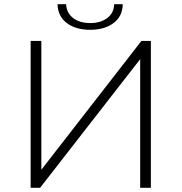

<svg xmlns="http://www.w3.org/2000/svg" viewBox="-20 -895 865 915"><path d="M126 0V-700H177V-86L654 -700H699V0H648V-613L171 0ZM410 -753Q341 -753 298.5 -785Q256 -817 254 -875H295Q297 -833 328.5 -809Q360 -785 410 -785Q459 -785 491 -809Q523 -833 524 -875H565Q564 -817 521 -785Q478 -753 410 -753Z"/></svg>

Font: Montserrat Light
Style: Regular
Weight: 300
Designer: Julieta Ulanovsky
Foundry: Julieta Ulanovsky
Version: Version 9.000; ttfautohint (v1.8.4.7-5d5b)